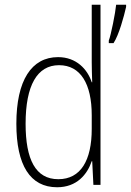

<svg xmlns="http://www.w3.org/2000/svg" viewBox="-20 -780 552 810"><path d="M512 -751V-760H470C467 -727 448 -631 439 -609V-598H459C482 -633 503 -711 512 -751ZM221 10C304 10 348 -44 367 -100H369L374 0H404V-760H367V-517C367 -491 368 -463 369 -433H367C349 -488 302 -539 225 -539C113 -539 49 -441 49 -258C49 -83 107 10 221 10ZM226 -24C130 -24 88 -107 88 -258C88 -420 137 -505 229 -505C320 -505 367 -426 367 -294V-236C367 -104 321 -24 226 -24Z"/></svg>

Font: Noto Sans Condensed ExtraLight
Style: Regular
Weight: 200
Width: 3
Designer: Monotype Design Team
Foundry: Monotype Imaging Inc.
Version: Version 2.013